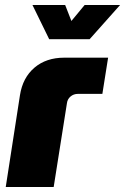

<svg xmlns="http://www.w3.org/2000/svg" viewBox="-20 -749 501 769"><path d="M3 0 60 -368Q71 -438 118 -478Q165 -518 237 -518H413L390 -373H292Q275 -373 262.5 -362.5Q250 -352 248 -335L195 0ZM177 -592 110 -729H241L266 -665L319 -729H461L339 -592Z"/></svg>

Font: MuseoModerno Thin Black
Style: Italic
Weight: 900
Italic angle: -9°
Version: Version 1.003